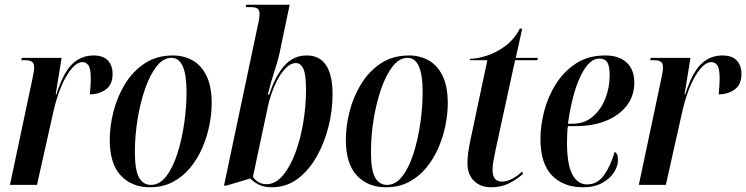

<svg xmlns="http://www.w3.org/2000/svg" viewBox="-20 -780 3148 810"><path d="M116 -444Q119 -459 121.5 -472Q124 -485 124 -497Q124 -512 115.5 -519Q107 -526 85 -526H70L72 -536H240L215 -382H218Q246 -471 283.5 -508.5Q321 -546 375 -546Q415 -546 435 -525Q455 -504 455 -468Q455 -423 426.5 -402.5Q398 -382 359 -382Q363 -423 363 -448Q363 -491 353 -504.5Q343 -518 328 -518Q295 -518 260 -458.5Q225 -399 203 -299L136 0H22Z M612 10Q536 10 489.5 -39.5Q443 -89 443 -191Q443 -247 458.5 -308.5Q474 -370 506.5 -424Q539 -478 589.5 -512Q640 -546 710 -546Q755 -546 792 -525.5Q829 -505 851 -460.5Q873 -416 873 -344Q873 -301 863.5 -252.5Q854 -204 834 -157.5Q814 -111 783 -73Q752 -35 709.5 -12.5Q667 10 612 10ZM617 0Q653 0 681 -36Q709 -72 728 -131Q747 -190 757 -259Q767 -328 767 -393Q767 -536 703 -536Q669 -536 641 -500.5Q613 -465 592.5 -406.5Q572 -348 560.5 -278Q549 -208 549 -138Q549 -62 566.5 -31Q584 0 617 0Z M1127 10Q1094 10 1072 -1Q1050 -12 1036 -27L935 3H925L1067 -670Q1071 -686 1073 -699Q1075 -712 1075 -721Q1075 -737 1066.5 -743.5Q1058 -750 1037 -750H1017L1019 -760H1202L1160 -559Q1153 -525 1137.5 -478.5Q1122 -432 1110 -381H1116Q1140 -457 1178.5 -501.5Q1217 -546 1274 -546Q1383 -546 1383 -381Q1383 -315 1366 -246.5Q1349 -178 1316 -119.5Q1283 -61 1235.5 -25.5Q1188 10 1127 10ZM1104 -3Q1142 -3 1173 -39.5Q1204 -76 1226 -135Q1248 -194 1259.5 -264Q1271 -334 1271 -401Q1271 -467 1259.5 -490.5Q1248 -514 1229 -514Q1205 -514 1181.5 -488.5Q1158 -463 1139.5 -421Q1121 -379 1110 -330L1047 -34Q1056 -20 1071 -11.5Q1086 -3 1104 -3Z M1608 10Q1532 10 1485.5 -39.5Q1439 -89 1439 -191Q1439 -247 1454.5 -308.5Q1470 -370 1502.5 -424Q1535 -478 1585.5 -512Q1636 -546 1706 -546Q1751 -546 1788 -525.5Q1825 -505 1847 -460.5Q1869 -416 1869 -344Q1869 -301 1859.5 -252.5Q1850 -204 1830 -157.5Q1810 -111 1779 -73Q1748 -35 1705.5 -12.5Q1663 10 1608 10ZM1613 0Q1649 0 1677 -36Q1705 -72 1724 -131Q1743 -190 1753 -259Q1763 -328 1763 -393Q1763 -536 1699 -536Q1665 -536 1637 -500.5Q1609 -465 1588.5 -406.5Q1568 -348 1556.5 -278Q1545 -208 1545 -138Q1545 -62 1562.5 -31Q1580 0 1613 0Z M2051 10Q2007 10 1979.5 -17Q1952 -44 1952 -92Q1952 -112 1955 -135Q1958 -158 1965 -191L2036 -526H1962L1963 -532Q1992 -532 2032 -544.5Q2072 -557 2110.5 -585Q2149 -613 2173 -659H2183L2156 -536H2249L2247 -526H2153L2071 -149Q2064 -116 2061 -97.5Q2058 -79 2058 -63Q2058 -39 2067.5 -26.5Q2077 -14 2099 -14Q2118 -14 2140.5 -25.5Q2163 -37 2182 -56L2187 -47Q2160 -23 2127.5 -6.5Q2095 10 2051 10Z M2439 10Q2357 10 2308.5 -40Q2260 -90 2260 -194Q2260 -249 2275.5 -310Q2291 -371 2324.5 -424.5Q2358 -478 2409.5 -512Q2461 -546 2533 -546Q2592 -546 2624 -516Q2656 -486 2656 -432Q2656 -375 2623.5 -333.5Q2591 -292 2535.5 -270Q2480 -248 2410 -248H2376Q2374 -240 2373 -216.5Q2372 -193 2372 -180Q2372 -86 2394.5 -44Q2417 -2 2457 -2Q2500 -2 2528 -41Q2556 -80 2573 -139Q2579 -137 2583 -129.5Q2587 -122 2587 -104Q2587 -79 2570 -52.5Q2553 -26 2520 -8Q2487 10 2439 10ZM2396 -258Q2445 -258 2480 -287.5Q2515 -317 2533.5 -363.5Q2552 -410 2552 -462Q2552 -501 2542 -517Q2532 -533 2508 -533Q2465 -533 2429.5 -459.5Q2394 -386 2376 -258Z M2769 -444Q2772 -459 2774.5 -472Q2777 -485 2777 -497Q2777 -512 2768.5 -519Q2760 -526 2738 -526H2723L2725 -536H2893L2868 -382H2871Q2899 -471 2936.5 -508.5Q2974 -546 3028 -546Q3068 -546 3088 -525Q3108 -504 3108 -468Q3108 -423 3079.5 -402.5Q3051 -382 3012 -382Q3016 -423 3016 -448Q3016 -491 3006 -504.5Q2996 -518 2981 -518Q2948 -518 2913 -458.5Q2878 -399 2856 -299L2789 0H2675Z"/></svg>

Font: Noto Serif Display ExtraCondensed SemiBold
Style: Italic
Weight: 600
Width: 2
Italic angle: -12°
Designer: Monotype Design Team
Foundry: Monotype Imaging Inc.
Version: Version 2.009